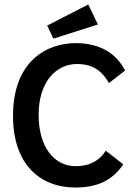

<svg xmlns="http://www.w3.org/2000/svg" viewBox="-20 -824 603 855"><path d="M218 -652 416 -715 373 -804 190 -710ZM315 11C411 11 478 -18 529 -92L451 -153C419 -103 372 -84 317 -84C222 -84 152 -168 152 -313C152 -463 233 -539 323 -539C378 -539 428 -521 465 -454L537 -510C498 -587 423 -632 318 -632C188 -632 38 -552 38 -308C38 -89 161 11 315 11Z"/></svg>

Font: Inconsolata SemiExpanded
Style: Bold
Weight: 700
Width: 6
Monospace: yes
Designer: Raph Levien, Cyreal, Brenton Simpson
Foundry: Raph Levien, Cyreal, Google
Version: Version 3.100